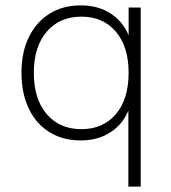

<svg xmlns="http://www.w3.org/2000/svg" viewBox="-20 -515 636 715"><path d="M458 180V-120H464Q446 -61 397.5 -26.5Q349 8 281 8Q214 8 164 -23Q114 -54 87 -111Q60 -168 60 -244Q60 -321 87.5 -377Q115 -433 164.5 -464Q214 -495 281 -495Q349 -495 397.5 -461Q446 -427 465 -367H459V-487H504V180ZM283 -34Q364 -34 411.5 -90Q459 -146 459 -244Q459 -341 411.5 -397Q364 -453 283 -453Q202 -453 154 -397Q106 -341 106 -244Q106 -146 154 -90Q202 -34 283 -34Z"/></svg>

Font: Nunito Sans 10pt ExtraLight
Style: Regular
Weight: 250
Designer: Vernon Adams
Foundry: Vernon Adams
Version: Version 3.101;gftools[0.9.27]